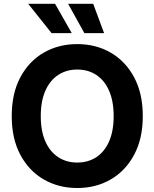

<svg xmlns="http://www.w3.org/2000/svg" viewBox="-20 -967 803 998"><path d="M381.3 10.3Q284.7 10.3 207.5 -34.2Q130.4 -78.6 85.7 -162.4Q41 -246.1 41 -363.3Q41 -481.4 85.7 -565.2Q130.4 -648.9 207.5 -693.4Q284.7 -737.8 381.3 -737.8Q478.5 -737.8 555.4 -693.4Q632.3 -648.9 677.2 -565.2Q722.2 -481.4 722.2 -363.3Q722.2 -246.1 677.2 -162.4Q632.3 -78.6 555.4 -34.2Q478.5 10.3 381.3 10.3ZM381.3 -122.1Q438 -122.1 480.5 -149.9Q522.9 -177.7 546.9 -231.7Q570.8 -285.6 570.8 -363.3Q570.8 -441.4 546.9 -495.6Q522.9 -549.8 480.5 -577.6Q438 -605.5 381.3 -605.5Q325.2 -605.5 282.5 -577.4Q239.7 -549.3 215.8 -495.4Q191.9 -441.4 191.9 -363.3Q191.9 -285.6 215.8 -231.9Q239.7 -178.2 282.5 -150.1Q325.2 -122.1 381.3 -122.1ZM418.5 -794.9 334 -947.3H464.4L521 -794.9ZM248 -794.9 126.5 -947.3H266.1L353 -794.9Z"/></svg>

Font: Inter 20pt
Style: Bold
Weight: 700
Version: Version 4.001;git-66647c0bb